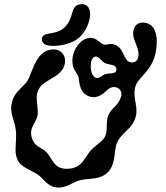

<svg xmlns="http://www.w3.org/2000/svg" viewBox="-20 -823 772 894"><path d="M238 49C288 57 319 23 357 15C403 6 450 15 486 -25C523 -69 507 -126 528 -165C556 -215 596 -222 612 -280C625 -328 596 -368 610 -419C626 -474 710 -497 710 -631C710 -681 689 -718 644 -718C616 -718 600 -696 600 -667C600 -633 625 -606 625 -570C625 -545 612 -532 596 -532C556 -532 561 -587 526 -609C495 -629 482 -610 463 -616C443 -621 432 -647 401 -647C358 -647 317 -593 317 -540C317 -497 340 -486 346 -462C349 -441 351 -396 385 -379C418 -360 451 -375 477 -402C512 -437 559 -408 542 -368C526 -327 503 -323 487 -292C471 -262 483 -218 470 -189C457 -161 424 -149 399 -118C372 -85 360 -38 292 -37C230 -36 224 -85 196 -115C172 -139 138 -137 126 -190C117 -237 156 -256 156 -298C156 -337 143 -370 159 -405C178 -444 229 -455 259 -485C274 -500 283 -519 283 -540C283 -570 261 -593 230 -593C197 -593 173 -576 154 -547C130 -510 120 -461 104 -441C77 -408 46 -393 35 -344C22 -289 55 -260 55 -195C55 -136 45 -112 64 -74C79 -46 120 -32 152 -13C182 6 197 42 238 49ZM467 -530C488 -519 522 -526 522 -499C522 -476 488 -483 471 -478C456 -474 441 -453 424 -462C396 -477 395 -550 421 -559C439 -565 454 -537 467 -530ZM338 -640C296 -611 226 -603 194 -614C171 -623 167 -652 190 -662C215 -671 249 -667 280 -695C328 -739 304 -797 354 -803C428 -812 404 -686 338 -640Z"/></svg>

Font: PicNic
Style: Regular
Weight: 400
Designer: Mariel Nils
Foundry: Velvetyne Type Foundry
Version: Version 2.000;Glyphs 3.2.3 (3260)